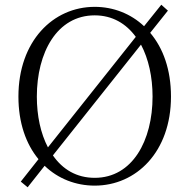

<svg xmlns="http://www.w3.org/2000/svg" viewBox="-20 -771 802 813"><path d="M136 -362C136 -548 221 -706 381 -706C456 -706 514 -671 555 -615L183 -147C152 -206 136 -281 136 -362ZM577 -582C609 -522 626 -445 626 -362C626 -176 541 -18 381 -18C304 -18 245 -54 204 -113ZM381 -742C205 -742 58 -597 58 -362C58 -251 90 -161 143 -97L68 -2L97 22L169 -69C226 -14 301 15 381 15C557 15 704 -128 704 -362C704 -476 671 -567 616 -632L691 -726L663 -751L590 -660C534 -713 460 -742 381 -742Z"/></svg>

Font: Noto Serif CJK SC Light
Style: Regular
Weight: 300
Designer: Ryoko NISHIZUKA 西塚涼子 (kana & ideographs); Frank Grießhammer (Latin, Greek & Cyrillic); Wenlong ZHANG 张文龙 (bopomofo); San
Foundry: Adobe
Version: Version 2.001;hotconv 1.1.0;makeotfexe 2.6.0